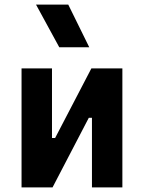

<svg xmlns="http://www.w3.org/2000/svg" viewBox="-20 -815 626 835"><path d="M170.9 0V-214.8H219.7L377.4 -517.6H411.6V-302.7H366.2L208.5 0ZM73.7 0V-517.6H206.1V0ZM379.9 0V-517.6H512.2V0ZM237.8 -609.4 136.7 -794.9H276.9L368.2 -609.4Z"/></svg>

Font: Cascadia Code PL
Style: Regular
Weight: 400
Monospace: yes
Designer: Aaron Bell
Foundry: Saja Typeworks
Version: Version 2102.003